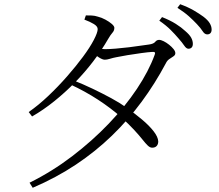

<svg xmlns="http://www.w3.org/2000/svg" viewBox="-20 -827 1040 910"><path d="M873 -596Q863 -596 853 -611Q843 -626 826 -645Q810 -664 788.5 -685.5Q767 -707 735 -729L748 -746Q786 -731 813 -714Q840 -697 858 -680Q878 -663 886 -648.5Q894 -634 894 -619Q894 -608 888.5 -602Q883 -596 873 -596ZM120 39Q227 -14 322 -86.5Q417 -159 495 -240.5Q573 -322 629 -406Q685 -490 713 -567Q720 -583 702 -581Q684 -580 650.5 -575.5Q617 -571 584 -565.5Q551 -560 532 -556Q516 -553 501.5 -548.5Q487 -544 477 -544Q466 -544 449.5 -554.5Q433 -565 416 -579L431 -600Q446 -597 457.5 -595.5Q469 -594 478 -594Q497 -594 528 -596.5Q559 -599 591.5 -603Q624 -607 650 -611Q676 -615 686 -616Q708 -619 715.5 -628.5Q723 -638 734 -638Q743 -638 756 -631.5Q769 -625 781.5 -615Q794 -605 802.5 -594.5Q811 -584 811 -575Q811 -566 802 -560Q793 -554 782.5 -547Q772 -540 766 -527Q715 -431 651.5 -345Q588 -259 510.5 -184Q433 -109 340 -47Q247 15 135 63ZM701 -127Q691 -127 680.5 -137Q670 -147 655 -166Q640 -185 616 -211Q592 -237 555 -271Q505 -315 444.5 -354.5Q384 -394 313 -427L326 -447Q374 -428 420 -406Q466 -384 507.5 -361.5Q549 -339 581 -316Q619 -289 653 -260.5Q687 -232 708 -205Q729 -178 730 -157Q730 -143 722.5 -135Q715 -127 701 -127ZM116 -296Q162 -328 208.5 -372Q255 -416 297.5 -464.5Q340 -513 373 -557.5Q406 -602 424.5 -637.5Q443 -673 443 -689Q443 -702 425 -713Q407 -724 380 -734L387 -754Q400 -754 414.5 -753.5Q429 -753 444 -748Q461 -744 479.5 -734Q498 -724 510 -713.5Q522 -703 522 -695Q522 -682 513 -672Q504 -662 493 -643Q462 -589 422 -536.5Q382 -484 335.5 -436.5Q289 -389 237.5 -347.5Q186 -306 132 -275ZM962 -664Q950 -664 940.5 -679Q931 -694 913 -713Q896 -731 875.5 -749.5Q855 -768 821 -790L834 -807Q872 -793 898.5 -777.5Q925 -762 944 -748Q965 -732 974 -717Q983 -702 983 -687Q983 -676 977.5 -670Q972 -664 962 -664Z"/></svg>

Font: Noto Serif HK ExtraLight Light
Style: Regular
Weight: 300
Version: Version 2.002-H1;hotconv 1.1.0;makeotfexe 2.6.0